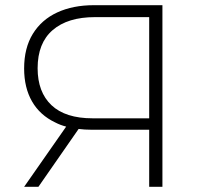

<svg xmlns="http://www.w3.org/2000/svg" viewBox="-20 -720 772 740"><path d="M555 0V-220H332Q306 -220 283 -223L128 0H73L235 -232Q212 -238 193 -248Q134 -276 103.5 -329Q73 -382 73 -456Q73 -535 106.5 -589.5Q140 -644 200.5 -672Q261 -700 342 -700H606V0ZM555 -264V-654H346Q241 -654 183 -604Q125 -554 125 -457Q125 -365 178.5 -314.5Q232 -264 337 -264Z"/></svg>

Font: Montserrat Z Light
Style: Regular
Weight: 300
Designer: Julieta Ulanovsky
Foundry: Julieta Ulanovsky
Version: Version 8.000